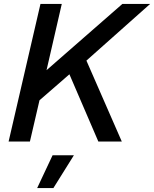

<svg xmlns="http://www.w3.org/2000/svg" viewBox="-20 -724 788 982"><path d="M296 -704 218 -365 606 -704H748L422 -414L603 0H483L335 -344L182 -211L133 0H24L187 -704ZM358 70 253 238H170L249 70Z"/></svg>

Font: Prodigy Sans Medium
Style: Italic
Weight: 500
Italic angle: -13°
Designer: Wei Huang
Foundry: Wei Huang
Version: Version 1.003; ttfautohint (v1.8.3)